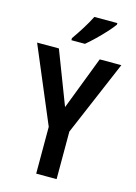

<svg xmlns="http://www.w3.org/2000/svg" viewBox="-137 -1009 766 1081"><g transform="rotate(15 245.5 -468.5)"><path d="M246 -404 365 -714H491L305 -277V0H186V-273L0 -714H127ZM408 -928Q394 -908 368.5 -880Q343 -852 314 -824Q285 -796 262 -777H183V-789Q209 -826 233 -864.5Q257 -903 274 -937H408Z"/></g></svg>

Font: Noto Sans Myanmar Condensed SemiBold
Style: Regular
Weight: 600
Width: 3
Designer: Monotype Design Team
Foundry: Monotype Imaging Inc.
Version: Version 2.107; ttfautohint (v1.8.4.7-5d5b)